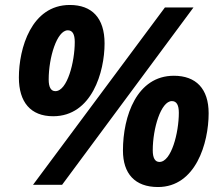

<svg xmlns="http://www.w3.org/2000/svg" viewBox="-20 -744 896 773"><path d="M194 -276C350 -276 401 -455 401 -569C401 -672 350 -724 261 -724C106 -724 56 -549 56 -432C56 -333 103 -276 194 -276ZM230 0 759 -714H644L113 0ZM203 -377C185 -377 176 -393 176 -424C176 -512 209 -622 253 -622C272 -622 281 -606 281 -575C281 -495 251 -377 203 -377ZM616 9C768 9 820 -168 820 -288C820 -387 769 -439 680 -439C531 -439 475 -277 475 -138C475 -45 523 9 616 9ZM622 -92C604 -92 595 -108 595 -139C595 -227 628 -337 672 -337C691 -337 700 -321 700 -290C700 -210 670 -92 622 -92Z"/></svg>

Font: BC Sans
Style: Bold Italic
Weight: 700
Italic angle: -12°
Designer: Monotype Design Team
Province of B.C.
Foundry: Monotype Imaging Inc.
Version: Version 2.000;GOOG;noto-source:20170915:90ef993387c0